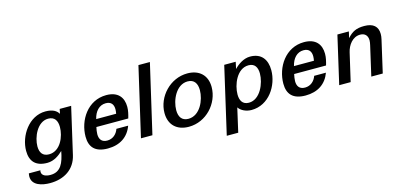

<svg xmlns="http://www.w3.org/2000/svg" viewBox="-78 -1232 4029 1942"><g transform="rotate(-15 1936.5 -261.0)"><path d="M102 -177C102 -66 160 -5 279 -5C351 -5 406 -48 445 -85C422 36 387 121 278 121C230 121 188 105 188 65C188 60 189 54 191 49H70C68 60 66 70 66 82C66 175 170 200 253 200C403 200 516 126 548 -13L660 -500H540L530 -451C509 -487 469 -513 393 -513C220 -513 102 -335 102 -177ZM224 -192C224 -286 286 -435 401 -435C470 -435 495 -387 495 -323C495 -225 438 -84 318 -84C252 -84 224 -127 224 -192Z M720 -160C720 -52 775 13 908 13C1035 13 1125 -47 1165 -157H1042C1024 -105 982 -66 923 -66C863 -66 841 -104 841 -154C841 -177 846 -203 851 -227H1185C1196 -265 1206 -303 1206 -344C1206 -443 1152 -513 1030 -513C835 -513 720 -333 720 -160ZM870 -305C888 -382 935 -435 1004 -435C1064 -435 1084 -397 1084 -351C1084 -336 1082 -321 1079 -305Z M1377 0 1544 -722H1424L1257 0Z M1553 -185C1553 -59 1633 13 1757 13C1938 13 2082 -144 2082 -317C2082 -440 2003 -513 1879 -513C1698 -513 1553 -355 1553 -185ZM1675 -182C1675 -285 1740 -434 1861 -434C1930 -434 1959 -386 1959 -317C1959 -214 1895 -66 1773 -66C1704 -66 1675 -113 1675 -182Z M2102 200H2222L2279 -50C2304 -11 2359 13 2413 13C2596 13 2709 -165 2709 -325C2709 -436 2654 -513 2536 -513C2469 -513 2407 -470 2368 -428L2383 -500H2263ZM2315 -175C2315 -276 2376 -432 2498 -432C2563 -432 2589 -387 2589 -322C2589 -221 2525 -65 2406 -65C2338 -65 2315 -115 2315 -175Z M2791 -160C2791 -52 2846 13 2979 13C3106 13 3196 -47 3236 -157H3113C3095 -105 3053 -66 2994 -66C2934 -66 2912 -104 2912 -154C2912 -177 2917 -203 2922 -227H3256C3267 -265 3277 -303 3277 -344C3277 -443 3223 -513 3101 -513C2906 -513 2791 -333 2791 -160ZM2941 -305C2959 -382 3006 -435 3075 -435C3135 -435 3155 -397 3155 -351C3155 -336 3153 -321 3150 -305Z M3333 0H3453L3521 -294C3537 -365 3589 -439 3669 -439C3719 -439 3747 -409 3747 -359C3747 -344 3744 -328 3740 -310L3669 0H3789L3866 -336C3871 -356 3873 -375 3873 -392C3873 -470 3826 -513 3732 -513C3647 -513 3604 -490 3553 -434L3568 -500H3448Z"/></g></svg>

Font: Perun SemiBold Italic
Style: Regular
Weight: 400
Italic angle: -12°
Foundry: Copyright (c) Stefan Peev, Context Ltd, 2016
Version: Version 1.026